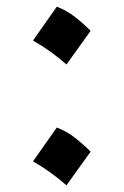

<svg xmlns="http://www.w3.org/2000/svg" viewBox="-20 -599 368 571"><path d="M148.9 -579.1Q177.7 -568.4 203.1 -548.6Q228.5 -528.8 249.5 -507.3L177.7 -407.2Q156.7 -425.8 131.6 -444.1Q106.4 -462.4 78.1 -478.5ZM148.9 -219.7Q177.7 -209 203.1 -189.2Q228.5 -169.4 249.5 -147.9L177.7 -47.9Q156.7 -66.4 131.6 -84.7Q106.4 -103 78.1 -119.1Z"/></svg>

Font: Pinar DS4-Medium
Style: Regular
Weight: 500
Designer: Amin Abedi
Version: Version 2.000